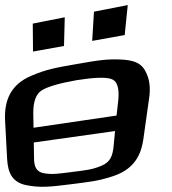

<svg xmlns="http://www.w3.org/2000/svg" viewBox="-89 -711 677 756"><path d="M498 -323C503 -356 501 -384 494 -406C479 -451 458 -471 398 -476C334 -480 300 -474 214 -459C129 -444 97 -439 35 -413C-46 -379 -73 -317 -69 -236L-61 -86C-58 -28 -39 7 14 18C70 29 107 25 194 14C264 5 296 2 352 -16C428 -40 464 -87 475 -160ZM42 -267C42 -311 53 -341 75 -355C99 -370 144 -383 211 -395C279 -406 326 -408 349 -400C372 -393 381 -366 377 -319L370 -256L43 -208ZM358 -132C354 -97 345 -73 312 -59C275 -43 251 -41 196 -34C141 -27 118 -23 83 -29C53 -35 45 -56 45 -90L44 -150L364 -195ZM163 -530 166 -643 40 -618 41 -508ZM402 -573 414 -691 281 -665 274 -550Z"/></svg>

Font: Gamestation Warped
Style: Regular
Weight: 400
Designer: Jonas Hecksher
Foundry: Jonas Hecksher, Playtypeª, e-types AS
Version: Version 1.003